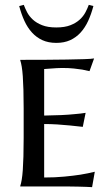

<svg xmlns="http://www.w3.org/2000/svg" viewBox="-20 -773 458 796"><path d="M64 -524.9Q111.8 -524.9 162.1 -525.1Q212.4 -525.4 255.4 -526.1Q298.3 -526.9 329.3 -527.8Q360.4 -528.8 370.1 -530.8L351.1 -478Q337.9 -481.4 321.3 -484.4Q306.6 -486.8 285.9 -489Q265.1 -491.2 237.8 -491.2Q228 -491.2 215.3 -490.5Q202.6 -489.7 190.9 -488.8Q177.2 -487.8 163.1 -486.8V-293.9Q202.6 -294.4 234.4 -295.9Q266.1 -297.4 288.6 -299.8Q314.9 -301.8 335 -305.2L323.2 -247.1Q296.4 -250.5 269 -252.9Q245.6 -255.4 217.3 -257.1Q189 -258.8 163.1 -258.8V-37.1Q208.5 -37.1 246.6 -40.8Q284.7 -44.4 313 -48.8Q346.2 -54.2 373 -61L361.8 2.9Q354.5 2.4 338.1 1.7Q321.8 1 304 0.7Q286.1 0.5 270.5 0.2Q254.9 0 249 0H64V-2Q67.4 -12.2 70.1 -28.3Q72.8 -44.4 74.5 -68.1Q76.2 -91.8 77.1 -124.5Q78.1 -157.2 78.1 -201.2V-324.2Q78.1 -368.2 77.1 -400.6Q76.2 -433.1 74.5 -456.8Q72.8 -480.5 70.1 -496.6Q67.4 -512.7 64 -522.9V-524.9ZM213.4 -595.2Q180.7 -595.2 156 -606.4Q131.3 -617.7 112.8 -637.9Q94.2 -658.2 81.3 -686.3Q68.4 -714.4 59.6 -748L78.6 -752.9Q84 -738.3 92.5 -721.9Q101.1 -705.6 116.2 -691.7Q131.3 -677.7 154.8 -668.5Q178.2 -659.2 213.4 -659.2Q248.5 -659.2 272 -668.5Q295.4 -677.7 310.5 -691.7Q325.7 -705.6 334.2 -721.9Q342.8 -738.3 348.1 -752.9L367.2 -748Q358.4 -714.4 345.5 -686.3Q332.5 -658.2 314 -637.9Q295.4 -617.7 270.8 -606.4Q246.1 -595.2 213.4 -595.2Z"/></svg>

Font: Marcellus SC
Style: Regular
Weight: 400
Designer: Astigmatic (AOETI)
Foundry: Astigmatic (AOETI)
Version: Version 1.001